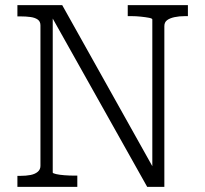

<svg xmlns="http://www.w3.org/2000/svg" viewBox="-20 -730 799 750"><path d="M48 0V-43H58Q82 -43 99.5 -46.5Q117 -50 127.5 -59Q138 -68 138 -82V-631Q138 -646 127.5 -653.5Q117 -661 99.5 -663.5Q82 -666 58 -666H48V-710H223L585 -63L575 -59V-654Q575 -658 562 -660.5Q549 -663 530 -665Q511 -667 493 -667H479V-710H714V-667H703Q680 -667 661.5 -663Q643 -659 632.5 -651Q622 -643 622 -628V0H555L170 -686L186 -684V-56Q186 -53 199 -50Q212 -47 231.5 -45.5Q251 -44 269 -44H282V0Z"/></svg>

Font: Roboto Serif SemiCondensed ExtraLight
Style: Regular
Weight: 250
Width: 4
Designer: Greg Gazdowicz
Foundry: Commercial Type
Version: Version 1.007